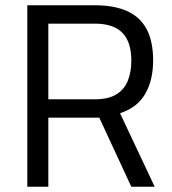

<svg xmlns="http://www.w3.org/2000/svg" viewBox="-20 -711 656 731"><path d="M84 0V-691H341Q414 -691 463.5 -669Q513 -647 538 -600.5Q563 -554 563 -481Q563 -405 532.5 -353Q502 -301 437 -280L569 0H480L358 -263H164V0ZM164 -333H342Q393 -333 423.5 -352Q454 -371 467 -404.5Q480 -438 480 -480Q480 -551 446 -586Q412 -621 341 -621H164Z"/></svg>

Font: Cairo Play
Style: Regular
Weight: 400
Designer: Mohamed Gaber, Accademia di Belle Arti di Urbino
Foundry: Kief Type Foundry, Accademia di Belle Arti di Urbino
Version: Version 3.119